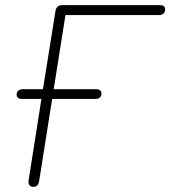

<svg xmlns="http://www.w3.org/2000/svg" viewBox="-20 -725 666 751"><path d="M92 -20 142 -338H66Q56 -338 50.5 -342.5Q45 -347 45 -354Q45 -364 51 -370Q57 -376 68 -376H148L197 -682Q199 -694 206 -699.5Q213 -705 224 -705H604Q615 -705 620.5 -701Q626 -697 626 -689Q626 -678 619.5 -672Q613 -666 602 -666H236L190 -376H356Q366 -376 371.5 -371.5Q377 -367 377 -360Q377 -350 371 -344Q365 -338 354 -338H184L133 -16Q131 -5 125.5 0.5Q120 6 110 6Q100 6 95 -1Q90 -8 92 -20Z"/></svg>

Font: SN Pro Thin
Style: Italic
Weight: 200
Italic angle: -9°
Designer: Tobias Whetton
Foundry: Supernotes
Version: Version 1.003;Glyphs 3.3 (3324)